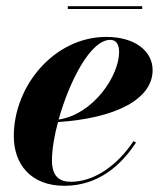

<svg xmlns="http://www.w3.org/2000/svg" viewBox="-20 -589 535 619"><path d="M198.5 -569V-560H438.5V-569ZM147.5 -72.5C147.5 -105.5 154.5 -149.5 167 -195.5C350.5 -207.5 472 -268 472 -363C472 -423 417 -470 322.5 -470C157 -470 24.5 -314.5 24.5 -150C24.5 -60 79 10 187.5 10C299 10 372 -58.5 418.5 -129.5L410.5 -134C356 -52.5 281.5 -3 208.5 -3C172 -3 147.5 -19.5 147.5 -72.5ZM335.5 -460.5C357 -460.5 364 -442 364 -421.5C364 -345 282 -221 169 -203.5C203 -325 271 -460.5 335.5 -460.5Z"/></svg>

Font: Bodoni* 24pt
Style: Bold Italic
Weight: 700
Italic angle: -13°
Version: Version 2.3